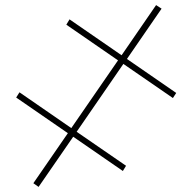

<svg xmlns="http://www.w3.org/2000/svg" viewBox="-20 -727 756 754"><path d="M464.5 -476 281 -209.5 475 -76 462.5 -55.5 267.5 -190 131.5 7 111 -7.5 246.5 -204 43.5 -344 56.5 -364.5 260 -224 443.5 -490 240.5 -630 253 -651 457.5 -510 593 -707 614.5 -693 478.5 -495.5 672 -362 659 -342Z"/></svg>

Font: Lato ExtraLight
Style: Regular
Weight: 275
Designer: Lukasz Dziedzic with Adam Twardoch and Botio Nikoltchev
Foundry: tyPoland Lukasz Dziedzic
Version: Version 2.015; 2015-08-06; http://www.latofonts.com/